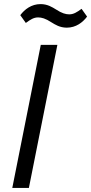

<svg xmlns="http://www.w3.org/2000/svg" viewBox="-20 -917 445 937"><path d="M306 -782C351 -782 384 -808 405 -836L378 -874C355 -857 339 -847 318 -847C301 -847 282 -852 253 -871C235 -882 212 -897 178 -897C133 -897 100 -871 79 -843L106 -805C129 -822 145 -832 166 -832C183 -832 202 -827 231 -808C249 -797 272 -782 306 -782ZM40 0H121L260 -698H179Z"/></svg>

Font: Braiins Sans
Style: Italic
Weight: 400
Italic angle: -11.31°
Designer: Mike Abbink, Paul van der Laan, Pieter van Rosmalen, Jiri Chlebus, Lubos Buracinsky
Foundry: Bold Monday, Sudetype
Version: Version 1.000;hotconv 1.0.109;makeotfexe 2.5.65596